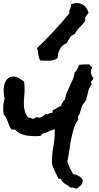

<svg xmlns="http://www.w3.org/2000/svg" viewBox="-65 -1170 629 1223"><path d="M529.3 -671.9Q529.3 -663.1 522 -657.2Q514.6 -651.4 514.6 -648.4Q514.6 -642.6 516.6 -640.1Q518.6 -637.7 518.6 -634.8V-629.9Q508.8 -620.1 503.9 -608.9Q499 -597.7 496.1 -585.4Q493.2 -573.2 490.7 -560.5Q488.3 -547.9 484.4 -536.1Q479.5 -524.4 471.7 -516.1Q463.9 -507.8 459 -497.1Q451.2 -479.5 447.3 -460.9Q443.4 -442.4 430.7 -426.8V-421.9Q429.7 -415 434.6 -410.2Q416 -385.7 405.3 -352.1Q394.5 -318.4 387.7 -281.7Q380.9 -245.1 376 -208.5Q371.1 -171.9 364.3 -142.6Q369.1 -121.1 379.4 -102.1Q389.6 -83 399.4 -62.5Q418.9 -57.6 437 -48.8Q455.1 -40 462.9 -20.5Q460.9 -1 450.2 9.8Q439.5 20.5 423.8 32.2Q413.1 28.3 406.2 25.9Q399.4 23.4 385.7 25.4Q367.2 10.7 351.1 2Q335 -6.8 322.3 -28.3Q320.3 -31.2 316.4 -31.2H307.6Q302.7 -43 295.9 -56.2Q289.1 -69.3 282.2 -83.5Q275.4 -97.7 270.5 -111.8Q265.6 -126 265.6 -137.7Q265.6 -187.5 274.9 -236.8Q284.2 -286.1 284.2 -336.9V-346.7Q264.6 -341.8 245.6 -333Q226.6 -324.2 207 -319.3Q200.2 -317.4 199.2 -312.5Q198.2 -307.6 193.4 -304.7Q183.6 -303.7 174.8 -303.2Q166 -302.7 158.2 -302.7Q141.6 -302.7 123.5 -304.2Q105.5 -305.7 87.9 -310.5Q70.3 -315.4 55.2 -324.2Q40 -333 28.3 -346.7Q26.4 -345.7 23.4 -344.7Q20.5 -343.8 17.6 -343.8Q14.6 -343.8 11.7 -344.7Q8.8 -345.7 6.8 -346.7Q-1 -357.4 -5.9 -370.1L-15.6 -395.5Q-20.5 -408.2 -26.4 -419.9Q-32.2 -431.6 -42 -441.4Q-44.9 -459 -44.9 -475.6Q-44.9 -493.2 -42.5 -509.8Q-40 -526.4 -35.2 -543Q-39.1 -554.7 -40.5 -567.4Q-42 -580.1 -42 -592.8Q-42 -607.4 -39.1 -623Q-36.1 -638.7 -29.3 -651.9Q-22.5 -665 -10.3 -673.8Q2 -682.6 19.5 -682.6Q39.1 -682.6 55.7 -672.4Q72.3 -662.1 87.9 -651.4Q89.8 -639.6 90.8 -628.4Q91.8 -617.2 91.8 -604.5Q91.8 -581.1 89.4 -557.1Q86.9 -533.2 86.9 -508.8Q86.9 -483.4 93.3 -461.4Q99.6 -439.5 116.2 -419.9H120.1Q127.9 -420.9 133.8 -417Q139.6 -413.1 147.5 -413.1Q154.3 -413.1 158.2 -418.5Q162.1 -423.8 168 -423.8Q173.8 -423.8 176.8 -421.9Q179.7 -419.9 181.6 -419.9Q192.4 -419.9 206.1 -427.7Q219.7 -435.5 223.6 -445.3Q227.5 -442.4 233.4 -442.4Q241.2 -442.4 248 -447.3Q254.9 -452.1 265.6 -452.1Q271.5 -452.1 270 -459.5Q268.6 -466.8 273.4 -468.8Q285.2 -473.6 299.3 -482.9Q313.5 -492.2 322.3 -494.1Q327.1 -506.8 334.5 -518.1Q341.8 -529.3 349.6 -539.1Q352.5 -561.5 361.3 -582Q370.1 -602.5 379.9 -623Q389.6 -643.6 398.4 -664.1Q407.2 -684.6 410.2 -707Q420.9 -717.8 427.2 -730.5Q433.6 -743.2 438.5 -755.9Q448.2 -758.8 462.9 -759.3Q477.5 -759.8 488.3 -759.8H504.9Q507.8 -753.9 512.7 -749L522.5 -739.3Q513.7 -725.6 513.7 -711.9Q513.7 -701.2 518.6 -690.9Q523.4 -680.7 529.3 -671.9ZM499 -1089.8Q495.1 -1082 490.7 -1077.1Q486.3 -1072.3 482.9 -1066.9Q479.5 -1061.5 478 -1054.7Q476.6 -1047.9 477.5 -1037.1Q470.7 -1025.4 461.4 -1015.6Q452.1 -1005.9 442.9 -996.6Q433.6 -987.3 425.3 -976.6Q417 -965.8 412.1 -953.1Q389.6 -946.3 379.4 -929.2Q369.1 -912.1 359.4 -894.5Q331.1 -884.8 316.9 -857.4Q302.7 -830.1 302.7 -802.7Q290 -789.1 271.5 -786.1Q252.9 -783.2 236.3 -783.2Q224.6 -783.2 213.4 -783.7Q202.1 -784.2 191.4 -785.2Q185.5 -793.9 183.1 -803.7Q180.7 -813.5 179.2 -823.7Q177.7 -834 176.3 -843.8Q174.8 -853.5 169.9 -862.3Q225.6 -915 276.9 -970.7Q328.1 -1026.4 377 -1085.9Q376 -1088.9 376 -1094.7Q376 -1101.6 378.4 -1106.9Q380.9 -1112.3 382.8 -1117.2Q384.8 -1122.1 386.2 -1127.9Q387.7 -1133.8 386.7 -1142.6Q405.3 -1150.4 423.8 -1150.4Q452.1 -1150.4 471.7 -1133.3Q491.2 -1116.2 499 -1089.8Z"/></svg>

Font: Rock Salt
Style: Regular
Weight: 400
Version: Version 1.001